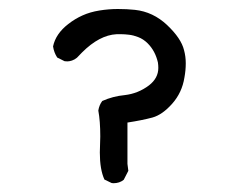

<svg xmlns="http://www.w3.org/2000/svg" viewBox="-20 -423 540 431"><path d="M205.1 -116.7 204.1 -80.6Q204.1 -42.5 214.4 -20L230.5 -12.2Q232.4 -11.7 234.4 -11.7Q248.5 -11.7 257.8 -19.5L268.1 -39.6L266.1 -55.2V-147.9Q298.3 -152.8 322.3 -159.2Q344.7 -165.5 366.7 -190.4Q388.7 -215.3 394 -249Q397 -265.1 397 -280.8Q397 -296.4 393.1 -310.5Q386.7 -336.9 355.2 -366.7Q323.7 -396.5 282.7 -400.9Q265.1 -402.8 244.6 -402.8Q224.1 -402.8 203.1 -399.4Q182.1 -396 165.3 -388.4Q148.4 -380.9 133.3 -369.1Q105 -347.2 99.1 -318.8Q101.1 -305.2 108.4 -293.9L125 -285.6Q127 -285.2 131.3 -285.2Q135.7 -285.2 141.6 -287.1Q147.5 -289.1 152.8 -293.5L164.1 -305.2Q203.1 -344.2 241.7 -346.2Q246.6 -346.2 253.2 -346.2Q259.8 -346.2 269.8 -345Q279.8 -343.8 290 -339.8Q301.8 -335.4 311.5 -325.7Q328.6 -308.6 334.5 -282.7Q335.4 -276.4 335.4 -270.5Q335.4 -247.6 314.5 -231.4Q290 -212.9 259.8 -209.5Q233.4 -207 209.5 -196.3Q202.6 -187 200.7 -174.8Q205.1 -151.4 205.1 -116.7Z"/></svg>

Font: Bakudai
Style: ExtraLight
Weight: 200
Version: Version 1.48